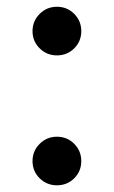

<svg xmlns="http://www.w3.org/2000/svg" viewBox="-20 -538 335 565"><path d="M147.5 7.3Q117.7 7.3 96.7 -13.4Q75.7 -34.2 75.7 -64Q75.7 -93.8 96.7 -114.7Q117.7 -135.7 147.5 -135.7Q177.7 -135.7 198.5 -114.7Q219.2 -93.8 219.2 -64Q219.2 -34.2 198.5 -13.4Q177.7 7.3 147.5 7.3ZM147.5 -375Q117.7 -375 96.7 -395.8Q75.7 -416.5 75.7 -446.3Q75.7 -476.1 96.7 -497.1Q117.7 -518.1 147.5 -518.1Q177.7 -518.1 198.5 -497.1Q219.2 -476.1 219.2 -446.3Q219.2 -416.5 198.5 -395.8Q177.7 -375 147.5 -375Z"/></svg>

Font: Inter 16pt Medium
Style: Regular
Weight: 500
Version: Version 4.001;git-66647c0bb